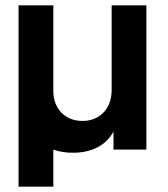

<svg xmlns="http://www.w3.org/2000/svg" viewBox="-20 -564 633 724"><path d="M50 -544H181V-222Q181 -171 211.5 -139.5Q242 -108 291 -108Q340 -108 370.5 -140Q401 -172 401 -225V-544H532V0H408V-68Q387 -29 347.5 -8.5Q308 12 255 12Q214 12 181 0V140H50Z"/></svg>

Font: Eudoxus Sans
Style: Bold
Weight: 700
Designer: Stijn de Vries
Foundry: tokotype
Version: Version 2.005